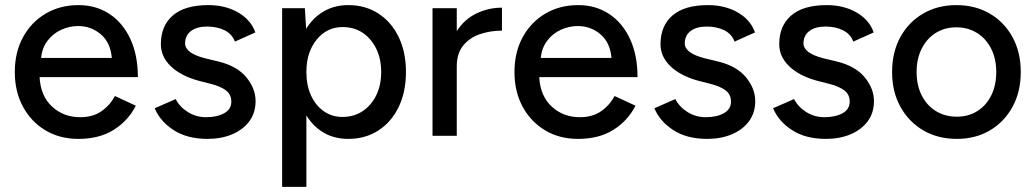

<svg xmlns="http://www.w3.org/2000/svg" viewBox="-20 -532 4056 752"><path d="M287 12Q214 12 158 -21.5Q102 -55 70 -114Q38 -173 38 -250Q38 -327 70 -386Q102 -445 158.5 -478.5Q215 -512 288 -512Q356 -512 408.5 -477.5Q461 -443 490.5 -379.5Q520 -316 520 -230H135Q139 -156 184 -114.5Q229 -73 294 -73Q344 -73 377.5 -96.5Q411 -120 430 -156L512 -118Q482 -59 425.5 -23.5Q369 12 287 12ZM286 -430Q252 -430 220 -415.5Q188 -401 166.5 -373Q145 -345 141 -305H418Q413 -365 375 -397.5Q337 -430 286 -430Z M793 12Q713 12 660 -22.5Q607 -57 586 -108L668 -144Q684 -113 716 -93Q748 -73 787 -73Q830 -73 858 -88.5Q886 -104 886 -134Q886 -162 865 -178Q844 -194 804 -204L757 -216Q688 -235 649 -272.5Q610 -310 610 -359Q610 -431 657 -471.5Q704 -512 796 -512Q863 -512 913 -483Q963 -454 980 -405L900 -369Q889 -399 859.5 -413.5Q830 -428 791 -428Q751 -428 728 -410.5Q705 -393 705 -362Q705 -324 782 -304L836 -291Q909 -273 945 -229Q981 -185 981 -136Q981 -90 956.5 -57Q932 -24 889.5 -6Q847 12 793 12Z M1085 200V-500H1174L1179 -419Q1206 -463 1248 -487.5Q1290 -512 1344 -512Q1411 -512 1462 -479Q1513 -446 1541.5 -387Q1570 -328 1570 -250Q1570 -172 1541.5 -113Q1513 -54 1462 -21Q1411 12 1344 12Q1290 12 1248.5 -12Q1207 -36 1180 -80V200ZM1321 -74Q1366 -74 1400 -96.5Q1434 -119 1453.5 -158.5Q1473 -198 1473 -250Q1473 -302 1453.5 -341.5Q1434 -381 1400.5 -403.5Q1367 -426 1322 -426Q1260 -426 1220 -376.5Q1180 -327 1180 -250Q1180 -198 1198 -158.5Q1216 -119 1248 -96.5Q1280 -74 1321 -74Z M1674 0V-500H1769V-410Q1799 -457 1846.5 -479.5Q1894 -502 1946 -502V-412Q1901 -412 1860.5 -398.5Q1820 -385 1794.5 -354Q1769 -323 1769 -272V0Z M2244 12Q2171 12 2115 -21.5Q2059 -55 2027 -114Q1995 -173 1995 -250Q1995 -327 2027 -386Q2059 -445 2115.5 -478.5Q2172 -512 2245 -512Q2313 -512 2365.5 -477.5Q2418 -443 2447.5 -379.5Q2477 -316 2477 -230H2092Q2096 -156 2141 -114.5Q2186 -73 2251 -73Q2301 -73 2334.5 -96.5Q2368 -120 2387 -156L2469 -118Q2439 -59 2382.5 -23.5Q2326 12 2244 12ZM2243 -430Q2209 -430 2177 -415.5Q2145 -401 2123.5 -373Q2102 -345 2098 -305H2375Q2370 -365 2332 -397.5Q2294 -430 2243 -430Z M2750 12Q2670 12 2617 -22.5Q2564 -57 2543 -108L2625 -144Q2641 -113 2673 -93Q2705 -73 2744 -73Q2787 -73 2815 -88.5Q2843 -104 2843 -134Q2843 -162 2822 -178Q2801 -194 2761 -204L2714 -216Q2645 -235 2606 -272.5Q2567 -310 2567 -359Q2567 -431 2614 -471.5Q2661 -512 2753 -512Q2820 -512 2870 -483Q2920 -454 2937 -405L2857 -369Q2846 -399 2816.5 -413.5Q2787 -428 2748 -428Q2708 -428 2685 -410.5Q2662 -393 2662 -362Q2662 -324 2739 -304L2793 -291Q2866 -273 2902 -229Q2938 -185 2938 -136Q2938 -90 2913.5 -57Q2889 -24 2846.5 -6Q2804 12 2750 12Z M3215 12Q3135 12 3082 -22.5Q3029 -57 3008 -108L3090 -144Q3106 -113 3138 -93Q3170 -73 3209 -73Q3252 -73 3280 -88.5Q3308 -104 3308 -134Q3308 -162 3287 -178Q3266 -194 3226 -204L3179 -216Q3110 -235 3071 -272.5Q3032 -310 3032 -359Q3032 -431 3079 -471.5Q3126 -512 3218 -512Q3285 -512 3335 -483Q3385 -454 3402 -405L3322 -369Q3311 -399 3281.5 -413.5Q3252 -428 3213 -428Q3173 -428 3150 -410.5Q3127 -393 3127 -362Q3127 -324 3204 -304L3258 -291Q3331 -273 3367 -229Q3403 -185 3403 -136Q3403 -90 3378.5 -57Q3354 -24 3311.5 -6Q3269 12 3215 12Z M3728 12Q3653 12 3596 -21.5Q3539 -55 3506.5 -114Q3474 -173 3474 -250Q3474 -327 3506 -386Q3538 -445 3595 -478.5Q3652 -512 3726 -512Q3800 -512 3857 -478.5Q3914 -445 3946 -386Q3978 -327 3978 -250Q3978 -173 3946 -114Q3914 -55 3857.5 -21.5Q3801 12 3728 12ZM3728 -75Q3773 -75 3808 -97Q3843 -119 3862.5 -158.5Q3882 -198 3882 -250Q3882 -302 3862 -341.5Q3842 -381 3806.5 -403Q3771 -425 3726 -425Q3680 -425 3645 -403Q3610 -381 3590 -341.5Q3570 -302 3570 -250Q3570 -198 3590 -158.5Q3610 -119 3645.5 -97Q3681 -75 3728 -75Z"/></svg>

Font: Figtree Medium
Style: Regular
Weight: 500
Designer: Erik Kennedy
Foundry: Erik Kennedy
Version: Version 2.001; ttfautohint (v1.8.4.7-5d5b);gftools[0.9.27]